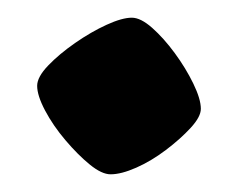

<svg xmlns="http://www.w3.org/2000/svg" viewBox="-20 -192 269 217"><path d="M105 5Q95 5 81.5 -6Q68 -17 54 -33.5Q40 -50 31 -67Q22 -84 22 -95Q22 -105 34.5 -118Q47 -131 65 -143.5Q83 -156 100.5 -164Q118 -172 129 -172Q139 -172 152 -160.5Q165 -149 177.5 -132Q190 -115 198.5 -97.5Q207 -80 207 -69Q207 -60 195.5 -47.5Q184 -35 167.5 -22.5Q151 -10 134 -2.5Q117 5 105 5Z"/></svg>

Font: Texturina 72pt ExtraBold
Style: Regular
Weight: 800
Designer: Guillermo Torres Carreño
Foundry: Omnibus-Type
Version: Version 1.002; ttfautohint (v1.8.3)